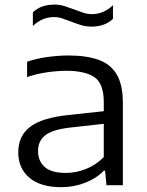

<svg xmlns="http://www.w3.org/2000/svg" viewBox="-20 -786 622 815"><path d="M240 8.5Q152 8.5 104.8 -31.5Q57.5 -71.5 57.5 -139.5Q57.5 -209 108 -247.8Q158.5 -286.5 273 -298L420.5 -314V-353Q420.5 -431.5 380.5 -458.5Q340.5 -485.5 261.5 -485.5Q226 -485.5 182.2 -479.5Q138.5 -473.5 95 -459V-524Q134 -537.5 181.2 -544Q228.5 -550.5 271 -550.5Q346.5 -550.5 398 -532.2Q449.5 -514 475.5 -470Q501.5 -426 501.5 -349V0H432L426 -61.5H420.5Q390.5 -29.5 342.2 -10.5Q294 8.5 240 8.5ZM141.5 -145.5Q141.5 -102 170 -77Q198.5 -52 259 -52Q303 -52 345 -68.8Q387 -85.5 420.5 -119V-260.5L277.5 -244.5Q203.5 -236 172.5 -212Q141.5 -188 141.5 -145.5ZM368 -673Q344.5 -673 323 -679.8Q301.5 -686.5 281.5 -694.5Q263 -701.5 245.2 -707.5Q227.5 -713.5 209.5 -713.5Q158.5 -713.5 119.5 -675.5V-733.5Q153.5 -766.5 211 -766.5Q234.5 -766.5 256 -759.5Q277.5 -752.5 297.5 -745Q316 -738 333.8 -732Q351.5 -726 369.5 -726Q420.5 -726 459.5 -764V-706Q425.5 -673 368 -673Z"/></svg>

Font: Encode Sans Expanded
Style: Regular
Weight: 400
Width: 7
Designer: Multiple Designers
Foundry: Impallari Type
Version: Version 3.000; ttfautohint (v1.8.3) -l 8 -r 50 -G 200 -x 14 